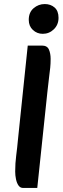

<svg xmlns="http://www.w3.org/2000/svg" viewBox="-20 -920 309 948"><path d="M94 8Q80 8 71.5 -4Q63 -16 59 -35Q55 -54 55 -73Q55 -114 60 -152Q65 -190 69 -234L117 -695H187Q213 -695 221.5 -675.5Q230 -656 230 -629Q230 -605 228 -586Q226 -567 222.5 -540Q219 -513 214 -466L164 8ZM191 -753Q163 -753 142.5 -772Q122 -791 122 -822Q122 -859 146 -879.5Q170 -900 201 -900Q230 -900 249.5 -883Q269 -866 269 -832Q269 -798 246 -775.5Q223 -753 191 -753Z"/></svg>

Font: Alkatra
Style: Regular
Weight: 400
Designer: Suman Bhandary
Version: Version 1.100;gftools[0.9.22]